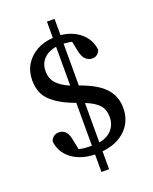

<svg xmlns="http://www.w3.org/2000/svg" viewBox="-158 -840 829 1041"><g transform="rotate(-20 256.0 -319.5)"><path d="M243 114V13Q161 11 109 -29Q57 -69 51 -133Q65 -167 99 -167Q118 -167 134 -154Q150 -141 157 -103L169 -44Q189 -40 208 -38.5Q227 -37 243 -37V-285L232 -289Q153 -318 106.5 -361.5Q60 -405 60 -481Q60 -531 83.5 -570Q107 -609 148.5 -632.5Q190 -656 244 -659V-753H288V-659Q356 -652 401 -613.5Q446 -575 453 -515Q441 -481 407 -481Q389 -481 372 -494.5Q355 -508 347 -545L335 -604Q311 -608 288 -610V-368L295 -366Q389 -332 431 -285.5Q473 -239 473 -172Q473 -97 423 -47.5Q373 2 287 11V114ZM387 -151Q387 -194 364 -220Q341 -246 287 -268V-40Q335 -49 361 -78.5Q387 -108 387 -151ZM145 -502Q145 -459 170.5 -431.5Q196 -404 244 -384V-608Q199 -601 172 -573.5Q145 -546 145 -502Z"/></g></svg>

Font: Source Serif 4 SmText
Style: Regular
Weight: 400
Designer: Frank Grießhammer
Foundry: Adobe
Version: Version 4.005;hotconv 1.1.0;makeotfexe 2.6.0